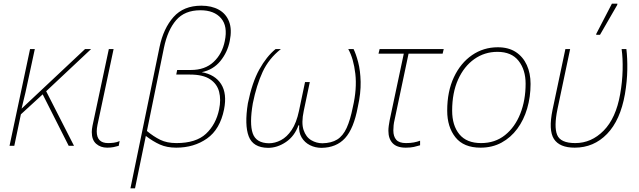

<svg xmlns="http://www.w3.org/2000/svg" viewBox="-20 -796 3487 1048"><path d="M32 0 144 -528H170L139 -384Q129 -335 119 -291.5Q109 -248 98 -204H99L444 -528H477L232 -298L384 0H355L213 -281L94 -172L58 0Z M565 10Q529 10 505 -11Q481 -32 481 -75Q481 -83 482 -91.5Q483 -100 485 -110L574 -528H600L512 -114Q510 -104 509 -95.5Q508 -87 508 -79Q508 -15 570 -15Q585 -15 601 -17Q617 -19 633 -26L628 0Q615 4 599.5 7Q584 10 565 10Z M692 232 851 -540Q872 -641 927 -703Q982 -765 1079 -765Q1135 -765 1174.5 -743Q1214 -721 1230.5 -678Q1247 -635 1234 -572Q1222 -511 1183 -463Q1144 -415 1081 -402Q1154 -389 1187 -337Q1220 -285 1203 -199Q1181 -90 1110 -40Q1039 10 942 10Q891 10 853 -7Q815 -24 776 -54L717 232ZM943 -15Q1050 -15 1104.5 -66Q1159 -117 1176 -199Q1187 -252 1176 -295Q1165 -338 1126.5 -363.5Q1088 -389 1017 -389H942L947 -414H1022Q1099 -414 1146 -458Q1193 -502 1207 -572Q1224 -653 1186.5 -696.5Q1149 -740 1074 -740Q988 -740 941.5 -686Q895 -632 875 -536L782 -81Q818 -51 854.5 -33Q891 -15 943 -15Z M1443 11Q1361 10 1337.5 -52Q1314 -114 1333 -232Q1356 -346 1395.5 -417Q1435 -488 1484 -528H1513Q1447 -476 1413.5 -403.5Q1380 -331 1360 -232Q1341 -121 1359.5 -68Q1378 -15 1448 -14Q1481 -14 1513.5 -31Q1546 -48 1572 -86.5Q1598 -125 1612 -191L1645 -348H1671L1638 -191Q1624 -125 1637 -86.5Q1650 -48 1678.5 -31Q1707 -14 1740 -14Q1789 -15 1820.5 -34.5Q1852 -54 1872 -97.5Q1892 -141 1906 -212Q1929 -311 1919.5 -393.5Q1910 -476 1881 -528H1910Q1923 -502 1935 -456.5Q1947 -411 1948.5 -349.5Q1950 -288 1933 -212Q1911 -94 1863.5 -42Q1816 10 1735 11Q1701 11 1672 -3.5Q1643 -18 1626.5 -45.5Q1610 -73 1613 -112H1609Q1588 -53 1541 -21Q1494 11 1443 11Z M2195 10Q2146 10 2123 -14.5Q2100 -39 2100 -82Q2100 -95 2102 -109.5Q2104 -124 2107 -140L2184 -503H2046L2052 -528H2402L2396 -503H2210L2134 -143Q2130 -127 2128.5 -112Q2127 -97 2127 -84Q2127 -51 2143 -33Q2159 -15 2196 -15Q2220 -15 2238.5 -18.5Q2257 -22 2273 -28V-3Q2257 2 2239 6Q2221 10 2195 10Z M2603 10Q2511 10 2466 -46.5Q2421 -103 2421 -192Q2421 -297 2457.5 -374.5Q2494 -452 2556.5 -495Q2619 -538 2697 -538Q2756 -538 2795.5 -512Q2835 -486 2855.5 -441Q2876 -396 2876 -338Q2876 -267 2857.5 -204Q2839 -141 2803.5 -93Q2768 -45 2717.5 -17.5Q2667 10 2603 10ZM2606 -15Q2682 -15 2736.5 -58.5Q2791 -102 2820 -175.5Q2849 -249 2849 -339Q2849 -415 2810.5 -464Q2772 -513 2695 -513Q2625 -513 2569 -473.5Q2513 -434 2480.5 -362Q2448 -290 2448 -192Q2448 -111 2487.5 -63Q2527 -15 2606 -15Z M3117 10Q3034 10 3003.5 -37.5Q2973 -85 2996 -197L3066 -528H3092L3023 -201Q3003 -105 3021 -60Q3039 -15 3120 -15Q3208 -15 3275 -83Q3342 -151 3365 -282Q3377 -349 3378.5 -414Q3380 -479 3373 -528H3399Q3405 -479 3404 -415.5Q3403 -352 3391 -282Q3366 -140 3293.5 -65Q3221 10 3117 10ZM3234 -606 3235 -612 3320 -776H3350L3349 -769L3255 -606Z"/></svg>

Font: Noto Sans Thin
Style: Italic
Weight: 100
Italic angle: -12°
Designer: Monotype Design Team
Foundry: Monotype Imaging Inc.
Version: Version 2.013; ttfautohint (v1.8.4.7-5d5b)